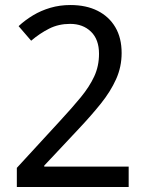

<svg xmlns="http://www.w3.org/2000/svg" viewBox="-20 -744 591 764"><path d="M47 -76 218 -262Q267 -315 301.5 -357Q336 -399 355 -440Q374 -481 374 -530Q374 -587 342 -618Q310 -649 259 -649Q213 -649 175.5 -630Q138 -611 104 -582L54 -640Q80 -664 111.5 -683Q143 -702 180.5 -713Q218 -724 260 -724Q323 -724 368.5 -701Q414 -678 439 -635.5Q464 -593 464 -533Q464 -478 442 -429Q420 -380 381.5 -332Q343 -284 293 -231L156 -85V-81H492V0H47Z"/></svg>

Font: ugurmukhi05
Style: Book
Weight: 400
Designer: Jelle Bosma - Monotype Design Team
Foundry: Monotype Imaging Inc.
Version: Version 2.003